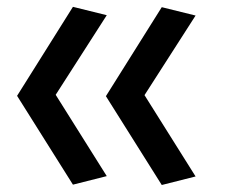

<svg xmlns="http://www.w3.org/2000/svg" viewBox="-20 -541 660 562"><path d="M292.5 -25.5 143 -263.5 292.5 -496.5 193.5 -521 30 -260.5 193.5 -0.5ZM290 -259.5 453.5 0.5 552.5 -24.5 403 -262.5 552.5 -495.5 453.5 -520Z"/></svg>

Font: Monaspace Argon Medium
Style: Regular
Weight: 500
Designer: Riley Cran & the Lettermatic Team
Foundry: Lettermatic
Version: Version 1.000 (Monaspace Argon)